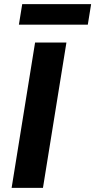

<svg xmlns="http://www.w3.org/2000/svg" viewBox="-20 -905 459 925"><path d="M36 0 149 -700H300L187 0ZM71 -786 87 -885H419L403 -786Z"/></svg>

Font: Georama Extended SemiBold
Style: Italic
Weight: 600
Width: 7
Italic angle: -9°
Designer: Jean-Baptiste Levee
Foundry: Production Type
Version: Version 1.000